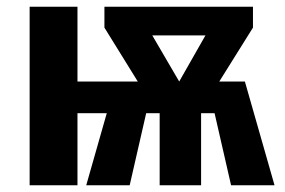

<svg xmlns="http://www.w3.org/2000/svg" viewBox="-20 -550 846 570"><path d="M707 -308 795 0H666L617 -214H577V0H454V-214H414L365 0H236L297 -214H210V0H68V-530H210V-308H389L290 -468V-530H731V-468L631 -308ZM432 -445 512 -308 590 -445Z"/></svg>

Font: FiraGO SemiBold
Style: Regular
Weight: 600
Designer: bBox Type
Foundry: bBox Type GmbH
Version: Version 1.001;PS 001.001;hotconv 1.0.88;makeotf.lib2.5.64775